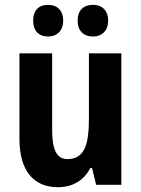

<svg xmlns="http://www.w3.org/2000/svg" viewBox="-20 -769 588 799"><path d="M118 -683C118 -639 143 -617 180 -617C217 -617 243 -641 243 -683C243 -726 217 -749 180 -749C143 -749 118 -727 118 -683ZM303 -683C303 -640 329 -617 367 -617C404 -617 430 -641 430 -683C430 -726 404 -749 367 -749C329 -749 303 -727 303 -683ZM485 -547H350V-275C350 -167 332 -107 260 -107C215 -107 197 -148 197 -228V-547H61V-190C61 -61 118 10 221 10C280 10 328 -16 356 -70H363L380 0H485Z"/></svg>

Font: Noto Sans Devanagari Condensed
Style: Bold
Weight: 700
Width: 3
Designer: Jelle Bosma - Monotype Design Team
Foundry: Monotype Imaging Inc.
Version: Version 2.004